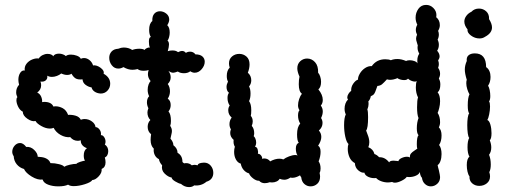

<svg xmlns="http://www.w3.org/2000/svg" viewBox="-20 -761 2061 784"><path d="M411 -98Q411 -78 395 -71Q397 -56 383 -41Q369 -26 357 -26Q352 -17 327 -9Q302 -1 281 -1Q266 -1 258 -7Q244 0 218 0Q195 0 176.5 -7Q158 -14 154 -28Q134 -25 109.5 -40Q85 -55 78 -71Q60 -76 48.5 -90Q37 -104 36 -123Q30 -132 30 -141Q30 -155 39.5 -166Q49 -177 62 -177Q75 -177 87 -161Q105 -163 119.5 -149Q134 -135 134 -121Q137 -121 149.5 -119.5Q162 -118 172 -112Q182 -106 186 -95Q204 -95 221.5 -90.5Q239 -86 242 -80Q250 -85 265.5 -88.5Q281 -92 292 -92Q295 -96 307 -100Q319 -104 327 -105Q322 -112 322 -126Q322 -147 335 -156Q323 -160 316 -168.5Q309 -177 310 -188Q302 -186 298 -186Q279 -186 267 -201Q247 -199 227.5 -210Q208 -221 199 -239Q192 -236 184 -236Q167 -236 148.5 -246.5Q130 -257 125 -267Q111 -263 92 -276Q73 -289 73 -305Q61 -311 54 -325.5Q47 -340 47 -352Q47 -361 51 -364Q46 -374 46 -384Q46 -402 58 -415Q55 -426 55 -435Q55 -452 62.5 -463.5Q70 -475 81 -473Q79 -489 88.5 -501Q98 -513 112.5 -518.5Q127 -524 138 -522Q144 -531 154 -536Q164 -541 174 -541Q191 -541 198 -531Q199 -536 205.5 -539Q212 -542 221 -542Q229 -542 237 -539Q245 -536 249 -532Q255 -538 270 -538Q282 -538 294 -533.5Q306 -529 310 -521Q316 -524 323 -524Q335 -524 345.5 -515.5Q356 -507 360 -494Q375 -496 391 -484Q407 -472 403 -460Q430 -445 430 -419Q430 -403 419 -391Q408 -379 391 -379Q376 -380 366 -387Q356 -394 354 -404Q341 -406 329.5 -414.5Q318 -423 317 -437Q298 -435 288.5 -441Q279 -447 272 -460Q265 -455 254 -455Q243 -455 230 -461Q223 -455 212.5 -451Q202 -447 192 -447Q181 -447 173 -452Q175 -440 167 -433Q159 -426 145 -428Q148 -421 148 -413Q148 -395 132 -383Q143 -378 148 -366.5Q153 -355 152 -344L160 -345Q190 -345 198 -326L206 -327Q222 -327 236.5 -319Q251 -311 258 -292Q274 -293 289 -288.5Q304 -284 310 -272Q318 -275 325 -275Q342 -275 355.5 -265Q369 -255 370 -242Q379 -242 386.5 -232Q394 -222 392 -209Q399 -210 405 -201.5Q411 -193 411 -182Q411 -176 408 -171Q422 -161 422 -144Q422 -135 418.5 -128Q415 -121 408 -118Q411 -108 411 -98Z M803 -96Q807 -97 813 -97Q830 -97 840.5 -84.5Q851 -72 851 -55Q851 -42 844 -32.5Q837 -23 823 -19Q802 -1 773 -4Q765 3 752 3Q734 3 719 -10Q709 -12 695 -20.5Q681 -29 681 -36Q667 -38 652.5 -52Q638 -66 642 -86Q631 -98 629 -111Q617 -117 611.5 -129Q606 -141 608 -154Q595 -166 595 -190Q595 -199 597 -213Q583 -224 583 -243Q583 -260 594 -271Q582 -283 582 -302Q582 -309 586 -319Q580 -331 580 -343Q580 -359 589 -368Q583 -380 583 -394Q583 -406 586.5 -415.5Q590 -425 595 -430Q584 -443 584 -458Q584 -466 587 -475Q578 -472 567 -472Q550 -472 542 -479Q530 -476 521 -476Q503 -476 484 -487Q474 -481 463 -481Q447 -481 436.5 -494.5Q426 -508 426 -525Q426 -540 435.5 -550.5Q445 -561 463 -562Q475 -567 485 -567Q505 -567 520 -557Q533 -562 549 -562Q563 -562 571 -557Q572 -561 579.5 -564.5Q587 -568 592 -567Q588 -576 588 -591Q588 -609 596 -610Q589 -620 589 -639Q589 -665 602 -675Q601 -695 610 -705Q619 -715 633 -715Q647 -715 659 -705.5Q671 -696 671 -681Q671 -671 663 -658Q673 -649 673 -628Q673 -619 670.5 -609.5Q668 -600 664 -595Q670 -591 670 -579Q670 -569 665 -552Q674 -555 684 -555Q699 -555 707 -548Q717 -553 723 -553Q733 -553 739 -545Q746 -550 756 -550Q770 -550 778 -539Q797 -539 806.5 -530.5Q816 -522 816 -509Q816 -493 803.5 -478.5Q791 -464 775 -464Q766 -464 757 -470Q747 -462 731 -462Q716 -462 706 -469Q693 -464 687 -464Q679 -464 668 -471Q677 -459 677 -445Q677 -430 665 -418Q674 -406 674 -388Q674 -372 665 -358Q677 -350 677 -332Q677 -317 668 -306Q678 -295 678 -267Q678 -255 675 -247Q682 -237 682 -226Q682 -220 679.5 -210.5Q677 -201 676 -195Q688 -181 688 -168Q705 -155 705 -137Q725 -126 725 -100Q727 -97 729 -96Q731 -95 732 -94L739 -95Q754 -95 763 -86Q771 -88 776 -88Q779 -88 787 -86Q788 -91 792.5 -93Q797 -95 803 -96Z M1061 -13Q1047 -13 1038 -23Q1027 -22 1013.5 -32.5Q1000 -43 997 -53Q985 -56 975.5 -66.5Q966 -77 963 -93Q951 -96 943.5 -109.5Q936 -123 936 -141Q936 -152 939 -162Q932 -173 934 -190Q920 -202 920 -218Q920 -226 923 -233Q917 -242 917 -254Q917 -269 926 -281Q912 -293 912 -311Q912 -322 918 -330Q909 -343 909 -361Q909 -375 915 -382Q905 -390 905 -406Q905 -416 911 -428Q906 -436 906 -451Q906 -473 918 -485Q915 -494 915 -502Q915 -520 927.5 -530.5Q940 -541 957 -541Q974 -541 986.5 -530Q999 -519 999 -498Q999 -482 992 -464Q1006 -452 1006 -433Q1006 -419 997 -408Q1003 -397 1003 -379Q1003 -360 997 -348Q1006 -336 1006 -311Q1006 -294 1004 -288Q1012 -279 1012 -265Q1012 -257 1008 -247Q1018 -236 1018 -217Q1018 -211 1016 -205Q1020 -202 1023 -194.5Q1026 -187 1026 -179Q1026 -169 1021 -162Q1029 -161 1032 -151.5Q1035 -142 1033 -133H1034Q1041 -133 1046.5 -125.5Q1052 -118 1050 -112Q1053 -114 1059 -114Q1067 -114 1073.5 -110.5Q1080 -107 1083 -102Q1103 -113 1121 -113Q1130 -113 1137 -110Q1146 -117 1160.5 -122.5Q1175 -128 1186 -128Q1191 -128 1195 -126Q1188 -137 1188 -154Q1188 -173 1200 -178Q1193 -186 1193 -212Q1193 -243 1206 -256Q1197 -271 1197 -289Q1197 -305 1203 -311Q1197 -319 1197 -331Q1197 -343 1201.5 -356.5Q1206 -370 1213 -378Q1200 -387 1200 -417Q1200 -436 1203 -448Q1194 -468 1194 -482Q1194 -500 1206 -511Q1218 -522 1234 -522Q1253 -522 1266.5 -507Q1280 -492 1279 -464Q1284 -459 1287.5 -448.5Q1291 -438 1291 -427Q1291 -405 1280 -396Q1298 -374 1298 -353Q1298 -339 1290 -330Q1298 -319 1298 -306Q1298 -293 1291 -279Q1297 -270 1297 -259Q1297 -241 1282 -228Q1292 -217 1292 -202Q1292 -186 1279 -166Q1289 -160 1289 -141Q1289 -122 1281 -102Q1289 -91 1289 -73Q1289 -62 1285 -55Q1287 -45 1287 -40Q1287 -21 1275.5 -10.5Q1264 0 1248 0Q1234 0 1223 -9.5Q1212 -19 1210 -37Q1209 -38 1207.5 -40.5Q1206 -43 1205 -45Q1188 -35 1174 -35Q1169 -35 1166 -36Q1153 -27 1141 -27Q1131 -27 1122 -31Q1118 -24 1109.5 -20Q1101 -16 1091 -16Q1085 -16 1082 -17Q1071 -13 1061 -13Z M1651 -38Q1644 -38 1641 -39Q1636 -31 1620 -23Q1604 -15 1592 -15Q1586 -15 1581 -18Q1571 -16 1564 -16Q1550 -16 1536.5 -21Q1523 -26 1516 -34Q1499 -32 1484.5 -38.5Q1470 -45 1468 -56Q1457 -54 1443.5 -65Q1430 -76 1429 -95Q1414 -103 1407 -119Q1400 -135 1400 -153Q1400 -166 1403 -173Q1395 -180 1390 -202.5Q1385 -225 1385 -250Q1385 -280 1392 -294Q1387 -304 1387 -317Q1387 -328 1390.5 -338Q1394 -348 1401 -354Q1398 -359 1398 -363Q1398 -370 1403 -378Q1408 -386 1414 -390Q1413 -406 1422.5 -419.5Q1432 -433 1442 -436Q1441 -446 1449 -460Q1457 -474 1470.5 -483Q1484 -492 1498 -491Q1518 -519 1553 -519Q1568 -519 1576 -515Q1587 -520 1603 -520Q1619 -520 1638 -512Q1644 -515 1653 -515Q1663 -515 1672.5 -511.5Q1682 -508 1685 -502Q1684 -506 1684 -514Q1684 -530 1692 -542Q1685 -554 1685 -566Q1685 -572 1686 -575Q1685 -580 1682 -588.5Q1679 -597 1679 -603Q1679 -611 1683 -619Q1678 -629 1678 -639Q1678 -650 1684 -660Q1677 -674 1677 -689Q1677 -709 1688.5 -725Q1700 -741 1720 -741Q1737 -741 1749.5 -728.5Q1762 -716 1762 -700Q1762 -694 1761 -691Q1776 -679 1776 -658Q1776 -647 1769 -635Q1772 -628 1772 -620Q1772 -609 1767 -599Q1772 -589 1772 -578Q1772 -564 1765 -554Q1775 -542 1775 -531Q1775 -523 1769 -514Q1772 -508 1772 -499Q1772 -492 1769 -484Q1777 -473 1777 -460Q1777 -450 1772 -440Q1778 -430 1778 -416Q1778 -393 1767 -384Q1777 -372 1777 -348Q1777 -334 1773.5 -320Q1770 -306 1767 -300Q1777 -285 1777 -262Q1777 -251 1772 -241Q1783 -230 1783 -208Q1783 -184 1773 -169Q1783 -156 1783 -132Q1783 -116 1778.5 -103.5Q1774 -91 1767 -87Q1768 -80 1772 -66Q1777 -44 1777 -38Q1777 -22 1767 -12Q1755 0 1739 0Q1726 0 1715.5 -9.5Q1705 -19 1703 -35Q1698 -40 1696 -48.5Q1694 -57 1694 -59Q1692 -50 1679 -44Q1666 -38 1651 -38ZM1587 -105Q1594 -105 1599 -104Q1604 -103 1607 -103Q1608 -110 1619.5 -115.5Q1631 -121 1642 -121Q1649 -121 1654 -118Q1653 -128 1658 -134Q1663 -140 1671.5 -145.5Q1680 -151 1684 -154Q1682 -158 1682 -172Q1682 -202 1689 -209Q1682 -216 1682 -237Q1682 -261 1689 -279Q1683 -292 1683 -323Q1683 -353 1687 -363Q1678 -381 1678 -404Q1678 -422 1682 -430Q1676 -426 1664.5 -429.5Q1653 -433 1646 -440Q1642 -434 1630 -434Q1622 -434 1614 -436.5Q1606 -439 1603 -442Q1587 -435 1572 -435Q1568 -435 1560 -437Q1547 -423 1540 -417Q1533 -411 1521 -410Q1518 -403 1515 -393.5Q1512 -384 1508 -378Q1504 -372 1494 -368Q1492 -355 1484 -347Q1485 -343 1485 -336Q1485 -326 1480 -314Q1483 -307 1483 -283Q1483 -237 1475 -228Q1476 -224 1482 -209Q1488 -194 1488 -180Q1488 -169 1484 -160Q1504 -152 1509 -132Q1519 -129 1528 -119Q1552 -120 1569 -98Q1572 -105 1587 -105Z M1876 -673Q1876 -657 1889 -641Q1887 -628 1903 -616Q1919 -604 1938 -604Q1951 -604 1961 -611Q1989 -626 1989 -649Q1989 -664 1977 -683Q1978 -703 1965.5 -714.5Q1953 -726 1936 -726Q1917 -726 1905 -713Q1892 -707 1884 -696Q1876 -685 1876 -673ZM1987 -217Q1987 -195 1980 -188Q1986 -173 1986 -159Q1986 -141 1977 -129Q1984 -112 1984 -89Q1984 -70 1978 -58Q1981 -49 1981 -41Q1981 -23 1968 -12.5Q1955 -2 1937 -2Q1920 -2 1908 -12.5Q1896 -23 1897 -41Q1892 -47 1889 -60Q1886 -73 1886 -87Q1886 -113 1897 -121Q1889 -134 1889 -160Q1889 -186 1896 -198Q1892 -202 1890 -217Q1888 -232 1888 -250Q1888 -267 1890 -280.5Q1892 -294 1896 -298Q1890 -304 1890 -331Q1890 -362 1897 -376Q1892 -384 1888 -397Q1884 -410 1884 -421Q1884 -431 1886 -435Q1878 -461 1878 -477Q1878 -494 1886 -512Q1884 -527 1893 -535Q1902 -543 1919 -543Q1965 -543 1965 -487Q1974 -481 1978.5 -470.5Q1983 -460 1983 -447Q1983 -426 1973 -411Q1977 -405 1979.5 -393Q1982 -381 1982 -369Q1982 -353 1977 -347Q1981 -342 1981 -326Q1981 -311 1977.5 -294Q1974 -277 1970 -271Q1978 -268 1982.5 -252Q1987 -236 1987 -217Z"/></svg>

Font: Pangolin
Style: Regular
Weight: 400
Designer: Kevin Burke
Foundry: Google, Inc.
Version: Version 1.101